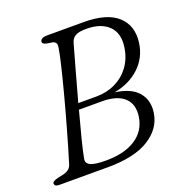

<svg xmlns="http://www.w3.org/2000/svg" viewBox="-128 -814 894 929"><g transform="rotate(-20 319.0 -350.0)"><path d="M214 -700H401.5Q520.5 -700 575.5 -650Q630.5 -600 619 -513.5Q608.5 -440 556 -391.5Q503.5 -343 425.5 -329.5Q507 -318.5 543 -277Q579 -235.5 570.5 -173Q559.5 -94.5 484 -47.2Q408.5 0 271 0H21.5Q-2.5 0 -2.5 -15.5Q-2.5 -28 30 -35L55.5 -40.5Q91 -48.5 99.5 -75.5Q124 -155 148.2 -240.8Q172.5 -326.5 193 -404.2Q213.5 -482 227.2 -539.8Q241 -597.5 244.5 -622Q248 -639.5 243.8 -647.5Q239.5 -655.5 228.5 -659L197 -664Q177 -669 177 -679Q177 -688 185.8 -694Q194.5 -700 214 -700ZM321.5 -622.5Q306.5 -569 285.2 -493.2Q264 -417.5 243 -340.5H336Q389 -340.5 433.2 -361.5Q477.5 -382.5 506.8 -421.8Q536 -461 544.5 -515Q556 -587 516.8 -626Q477.5 -665 401.5 -665Q362.5 -665 345 -654.5Q327.5 -644 321.5 -622.5ZM177.5 -78.5Q172.5 -56.5 193.8 -45Q215 -33.5 276 -33.5Q369.5 -33.5 427.2 -71Q485 -108.5 495.5 -177.5Q505 -241 468 -275.2Q431 -309.5 353.5 -309.5H235Q215 -236 199.2 -173.8Q183.5 -111.5 177.5 -78.5Z"/></g></svg>

Font: Fraunces 9pt Soft Light
Style: Italic
Weight: 300
Italic angle: -16°
Version: Version 1.000;[0bf87f6ff]